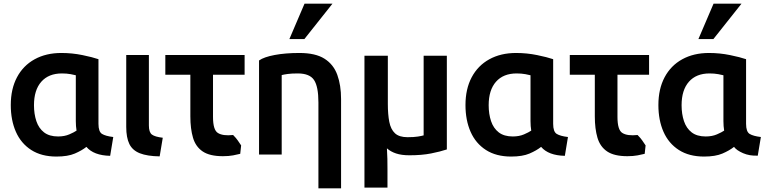

<svg xmlns="http://www.w3.org/2000/svg" viewBox="-20 -834 4191 1051"><path d="M453 -30Q493 17 583 19L600 -84Q558 -89 538.5 -101Q519 -113 519 -156V-510Q487 -521 431 -532.5Q375 -544 316 -544Q232 -544 169.5 -509.5Q107 -475 73 -411Q39 -347 39 -259Q39 -176 67 -112.5Q95 -49 151 -13Q207 23 289 23Q351 23 389.5 6.5Q428 -10 453 -30ZM395 -171Q395 -157 396 -144Q397 -131 399 -119Q386 -110 359.5 -98.5Q333 -87 298 -87Q250 -87 221 -109.5Q192 -132 179 -171Q166 -210 166 -258Q166 -341 206 -386.5Q246 -432 319 -432Q345 -432 367 -428Q389 -424 395 -422Z M871 -80Q828 -85 811.5 -97.5Q795 -110 795 -147V-533H671V-178V-139Q671 -81 688 -46Q705 -11 745.5 5Q786 21 854 22Z M1300 -38Q1291 -52 1281 -66Q1271 -80 1256 -95Q1200 -89 1173 -106Q1146 -122 1146 -194V-425H1319V-533H885V-425H1022V-197Q1022 -129 1036.5 -80Q1051 -31 1089.5 -5Q1128 21 1200 21Q1232 21 1256 16.5Q1280 12 1295 8Z M1398 12H1522V-423Q1533 -426 1554.5 -429Q1576 -432 1610 -432Q1675 -432 1699 -396Q1723 -360 1723 -273V197H1847V-292Q1847 -367 1826.5 -424Q1806 -481 1756.5 -512.5Q1707 -544 1619 -544Q1542 -544 1483.5 -533Q1425 -522 1398 -503ZM1646 -620 1800 -814H1647L1564 -620Z M2221 16Q2289 16 2339.5 6Q2390 -4 2426 -16V-529H2299V-93Q2289 -90 2267.5 -86.5Q2246 -83 2211 -83Q2165 -83 2142 -104.5Q2119 -126 2111 -167Q2103 -208 2103 -265V-529H1975V193H2101V94Q2101 66 2100.5 36Q2100 6 2098 -22Q2118 -4 2148 6Q2178 16 2221 16Z M2942 -30Q2982 17 3072 19L3089 -84Q3047 -89 3027.5 -101Q3008 -113 3008 -156V-510Q2976 -521 2920 -532.5Q2864 -544 2805 -544Q2721 -544 2658.5 -509.5Q2596 -475 2562 -411Q2528 -347 2528 -259Q2528 -176 2556 -112.5Q2584 -49 2640 -13Q2696 23 2778 23Q2840 23 2878.5 6.5Q2917 -10 2942 -30ZM2884 -171Q2884 -157 2885 -144Q2886 -131 2888 -119Q2875 -110 2848.5 -98.5Q2822 -87 2787 -87Q2739 -87 2710 -109.5Q2681 -132 2668 -171Q2655 -210 2655 -258Q2655 -341 2695 -386.5Q2735 -432 2808 -432Q2834 -432 2856 -428Q2878 -424 2884 -422Z M3514 -38Q3505 -52 3495 -66Q3485 -80 3470 -95Q3414 -89 3387 -106Q3360 -122 3360 -194V-425H3533V-533H3099V-425H3236V-197Q3236 -129 3250.5 -80Q3265 -31 3303.5 -5Q3342 21 3414 21Q3446 21 3470 16.5Q3494 12 3509 8Z M3998 -30Q4012 -11 4047.5 4.5Q4083 20 4128 18L4145 -84Q4103 -89 4083.5 -101Q4064 -113 4064 -156V-510Q4032 -521 3976 -532.5Q3920 -544 3861 -544Q3777 -544 3714.5 -509.5Q3652 -475 3618 -411Q3584 -347 3584 -259Q3584 -176 3612 -112.5Q3640 -49 3696 -13Q3752 23 3834 23Q3896 23 3934.5 6.5Q3973 -10 3998 -30ZM3940 -171Q3940 -157 3941 -144Q3942 -131 3944 -119Q3931 -110 3904.5 -98.5Q3878 -87 3843 -87Q3795 -87 3766 -109.5Q3737 -132 3724 -171Q3711 -210 3711 -258Q3711 -341 3751 -386.5Q3791 -432 3864 -432Q3890 -432 3912 -428Q3934 -424 3940 -422ZM3885 -620 4039 -814H3886L3803 -620Z"/></svg>

Font: Repo DemiBold
Style: Regular
Weight: 600
Designer: Stefan Peev
Foundry: Context Ltd
Version: Version 1.502